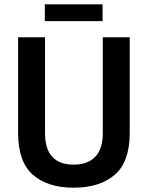

<svg xmlns="http://www.w3.org/2000/svg" viewBox="-20 -859 686 891"><path d="M188 -761V-839H456V-761ZM322 12Q201 12 132.5 -48Q64 -108 64 -242V-686H189V-241Q189 -95 322 -95Q387 -95 422 -131.5Q457 -168 457 -241V-686H582V-242Q582 -108 512.5 -48Q443 12 322 12Z"/></svg>

Font: Archivo SemiCondensed SemiBold
Style: Regular
Weight: 600
Width: 4
Designer: Hector Gatti
Foundry: Omnibus-Type
Version: Version 2.001; ttfautohint (v1.8.3)